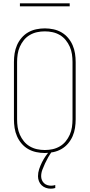

<svg xmlns="http://www.w3.org/2000/svg" viewBox="-20 -914 540 1157"><path d="M250 8Q224 8 198 2.5Q172 -3 149.5 -16Q127 -29 110 -49Q93 -69 82.5 -93Q72 -117 68 -143Q64 -169 64 -195V-540Q64 -566 68 -592Q72 -618 82.5 -642Q93 -666 110 -686Q127 -706 149.5 -719Q172 -732 198 -737.5Q224 -743 250 -743Q276 -743 302 -737.5Q328 -732 350.5 -719Q373 -706 390 -686Q407 -666 417.5 -642Q428 -618 432 -592Q436 -566 436 -540V-195Q436 -169 432 -143Q428 -117 417.5 -93Q407 -69 390 -49Q373 -29 350.5 -16Q328 -3 302 2.5Q276 8 250 8ZM250 -10Q274 -10 297 -15Q320 -20 340.5 -32Q361 -44 376 -62.5Q391 -81 400.5 -102.5Q410 -124 413.5 -147.5Q417 -171 417 -195V-540Q417 -564 413.5 -587.5Q410 -611 400.5 -632.5Q391 -654 376 -672.5Q361 -691 340.5 -703Q320 -715 297 -720Q274 -725 250 -725Q226 -725 203 -720Q180 -715 159.5 -703Q139 -691 124 -672.5Q109 -654 99.5 -632.5Q90 -611 86.5 -587.5Q83 -564 83 -540V-195Q83 -171 86.5 -147.5Q90 -124 99.5 -102.5Q109 -81 124 -62.5Q139 -44 159.5 -32Q180 -20 203 -15Q226 -10 250 -10ZM286 223Q271 223 256.5 218Q242 213 231 202.5Q220 192 214.5 177.5Q209 163 209 148Q209 126 216 105Q223 84 233 64Q243 44 255.5 26Q268 8 283 -8H292V0Q280 17 270 34.5Q260 52 251.5 70.5Q243 89 235.5 108.5Q228 128 228 148Q228 160 232.5 171Q237 182 245.5 190Q254 198 265.5 201.5Q277 205 288 205Q294 205 300.5 204Q307 203 313 201V219Q306 221 299.5 222Q293 223 286 223ZM400 -876H100V-894H400Z"/></svg>

Font: Iosevka Thin
Style: Regular
Weight: 100
Monospace: yes
Designer: Belleve Invis
Foundry: Belleve Invis
Version: Version 32.5.0; ttfautohint (v1.8.4)